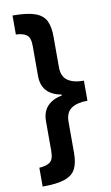

<svg xmlns="http://www.w3.org/2000/svg" viewBox="-107 -885 639 1103"><g transform="rotate(-10 213.0 -333.0)"><path d="M388 -275Q327 -275 293.5 -252Q260 -229 260 -174V7Q260 63 243 98Q226 133 180.5 149.5Q135 166 49 166V56Q89 54 111 38.5Q133 23 133 -26V-201Q133 -255 163 -287.5Q193 -320 248 -330V-336Q133 -356 133 -465V-639Q133 -689 111 -704.5Q89 -720 49 -721V-832Q135 -832 180.5 -815.5Q226 -799 243 -764Q260 -729 260 -673V-494Q260 -439 293.5 -415.5Q327 -392 388 -392Z"/></g></svg>

Font: Noto Sans Devanagari UI
Style: Bold
Weight: 700
Designer: Jelle Bosma - Monotype Design Team
Foundry: Monotype Imaging Inc.
Version: Version 2.004; ttfautohint (v1.8.4.7-5d5b)